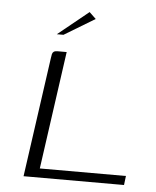

<svg xmlns="http://www.w3.org/2000/svg" viewBox="-47 -652 563 693"><g transform="rotate(5 234.0 -305.5)"><path d="M180 -460 120 -33H432L428 0H64L125 -433Q126 -442 127.5 -448Q129 -454 133.5 -457Q138 -460 148 -460ZM139 -521 250 -611 274 -588 163 -521Z"/></g></svg>

Font: Genos Light
Style: Italic
Weight: 300
Italic angle: -8°
Designer: Robert E. Leuschke
Foundry: Robert E. Leuschke
Version: Version 1.010